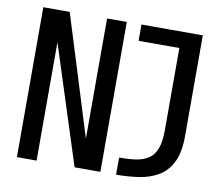

<svg xmlns="http://www.w3.org/2000/svg" viewBox="-77 -792 1005 883"><g transform="rotate(10 425.0 -350.0)"><path d="M55.9 0V-700H179.1L369.7 -87.1H353.6V-700H445.7V0H325.3L129.1 -610.9H147.8V0ZM519.1 0.3V-79.4Q563 -79.4 597.5 -84.6Q631.9 -89.7 655.8 -105.6Q679.7 -121.5 692.1 -153.6Q704.5 -185.7 704.5 -239.4V-623.9H514.2V-700H800.7V-230.6Q800.7 -154.6 778.5 -108.7Q756.2 -62.8 717.1 -39.2Q678.1 -15.7 627.2 -7.7Q576.4 0.3 519.1 0.3Z"/></g></svg>

Font: Trispace Thin
Style: Regular
Weight: 100
Designer: Tyler Finck
Foundry: Etcetera Type Company
Version: Version 1.210